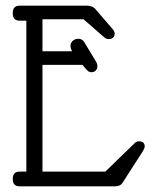

<svg xmlns="http://www.w3.org/2000/svg" viewBox="-20 -658 536 678"><path d="M130 -52H352L455 -152Q462 -159 470 -159Q491 -159 491 -141Q491 -135 485 -125L413 -13Q405 0 386 0H49Q25 0 25 -26Q25 -52 49 -52H73V-585H49Q25 -585 25 -611.5Q25 -638 49 -638H286Q305 -638 315 -628L378 -555Q385 -547 385 -539Q385 -531 379.5 -525.5Q374 -520 364 -520Q354 -520 346 -528L275 -590H130V-477H235Q229 -486 229 -496Q229 -506 236.5 -513.5Q244 -521 257 -521Q270 -521 277 -510L320 -439Q324 -432 324 -424Q324 -416 318.5 -409.5Q313 -403 302.5 -403Q292 -403 284 -414L271 -429H130Z"/></svg>

Font: Glass Antiqua
Style: Regular
Weight: 400
Version: 1.001